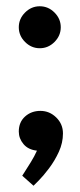

<svg xmlns="http://www.w3.org/2000/svg" viewBox="-20 -468 255 613"><path d="M51 93Q51 93 59 80.5Q67 68 78.5 49.5Q90 31 98 13Q70 10 55 -8Q40 -26 40 -48Q40 -78 60 -96Q80 -114 109 -114Q138 -114 159.5 -93Q181 -72 181 -42Q181 -12 168 16.5Q155 45 136.5 69.5Q118 94 103.5 108.5Q89 123 87 125ZM107 -448Q134 -448 154 -428Q174 -408 174 -381Q174 -354 154 -334Q134 -314 107 -314Q80 -314 60 -334Q40 -354 40 -381Q40 -408 60 -428Q80 -448 107 -448Z"/></svg>

Font: Podkova Medium
Style: Regular
Weight: 500
Designer: Ilya Yudin
Foundry: Cyreal (www.cyreal.org)
Version: Version 2.103